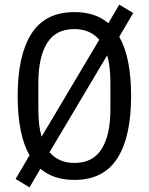

<svg xmlns="http://www.w3.org/2000/svg" viewBox="-20 -762 640 826"><path d="M154 -36 107 44 47 8 107 -94Q56 -183 56 -349Q56 -525 115.5 -617.5Q175 -710 300 -710Q391 -710 446 -662L493 -742L553 -706L493 -604Q544 -515 544 -349Q544 -173 484.5 -80.5Q425 12 300 12Q210 12 154 -36ZM159 -174 407 -591Q367 -637 300 -637Q220 -637 182.5 -576.5Q145 -516 145 -406V-292Q145 -220 159 -174ZM455 -292V-406Q455 -478 441 -524L193 -107Q233 -61 300 -61Q380 -61 417.5 -121.5Q455 -182 455 -292Z"/></svg>

Font: iA Writer Mono V
Style: Regular
Weight: 400
Designer: Mike Abbink, Paul van der Laan, Pieter van Rosmalen
Foundry: Bold Monday
Version: Version 2.000